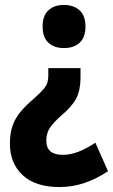

<svg xmlns="http://www.w3.org/2000/svg" viewBox="-20 -572 456 775"><path d="M305 -258Q305 -209 288 -175.5Q271 -142 230 -108Q197 -79 182 -57Q167 -35 167 -4Q167 53 233 53Q264 53 296.5 40.5Q329 28 365 4L416 119Q370 150 321 166.5Q272 183 220 183Q123 183 71.5 135Q20 87 20 8Q20 -35 31 -65.5Q42 -96 64 -122Q86 -148 119 -176Q144 -198 156 -212.5Q168 -227 171.5 -239.5Q175 -252 175 -269V-297H305ZM325 -465Q325 -421 301.5 -399.5Q278 -378 238 -378Q199 -378 175.5 -399.5Q152 -421 152 -465Q152 -509 175.5 -530.5Q199 -552 238 -552Q277 -552 301 -530.5Q325 -509 325 -465Z"/></svg>

Font: Noto Sans Gujarati UI Condensed ExtraBold
Style: Regular
Weight: 800
Width: 3
Designer: Jelle Bosma - Monotype Design Team, Universal Thirst
Foundry: Monotype Imaging Inc.
Version: Version 2.106; ttfautohint (v1.8.4.7-5d5b)